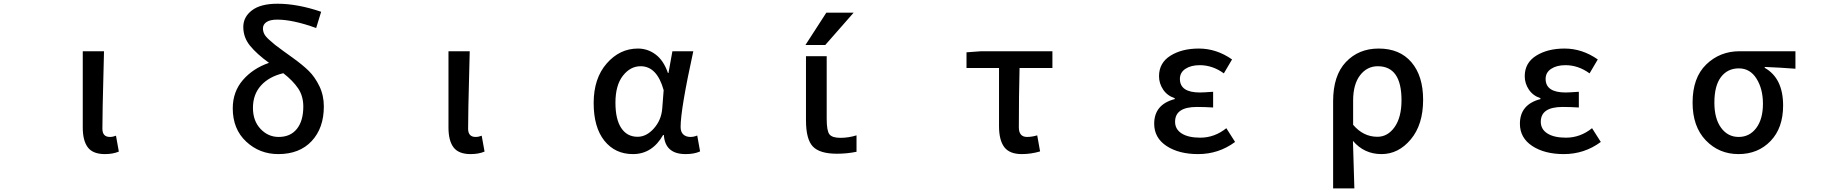

<svg xmlns="http://www.w3.org/2000/svg" viewBox="-20 -830 10040 1050"><path d="M553.7 12.7Q488.3 12.7 460.4 -23.9Q432.6 -60.5 432.6 -132.8V-549.8H548.8Q547.9 -502 545.4 -411.1Q543 -320.3 541.5 -250Q540 -179.7 540 -126Q540 -81.1 581.1 -81.1Q597.7 -81.1 614.3 -87.9L629.9 -1Q597.7 12.7 553.7 12.7Z M1503.9 -81.1Q1568.4 -81.1 1603.5 -125Q1638.7 -168.9 1638.7 -247.1Q1638.7 -304.7 1610.4 -346.7Q1582 -388.7 1529.3 -429.7Q1451.2 -411.1 1407.2 -362.3Q1363.3 -313.5 1363.3 -240.2Q1363.3 -168.9 1404.8 -125Q1446.3 -81.1 1503.9 -81.1ZM1736.3 -765.6 1709 -676.8Q1582 -722.7 1496.1 -722.7Q1457 -722.7 1437.5 -709.5Q1418 -696.3 1418 -674.8Q1418 -659.2 1424.8 -645Q1431.6 -630.9 1451.7 -612.8Q1471.7 -594.7 1483.9 -585Q1496.1 -575.2 1531.2 -549.8Q1566.4 -524.4 1580.1 -514.6Q1635.7 -474.6 1668.9 -441.9Q1702.1 -409.2 1726.6 -358.9Q1751 -308.6 1751 -248Q1751 -129.9 1684.6 -58.6Q1618.2 12.7 1502 12.7Q1399.4 12.7 1326.2 -55.7Q1252.9 -124 1252.9 -237.3Q1252.9 -328.1 1308.1 -392.1Q1363.3 -456.1 1451.2 -486.3Q1384.8 -534.2 1347.7 -579.6Q1310.5 -625 1310.5 -682.6Q1310.5 -737.3 1357.9 -773.4Q1405.3 -809.6 1497.1 -809.6Q1607.4 -809.6 1736.3 -765.6Z M2553.7 12.7Q2488.3 12.7 2460.4 -23.9Q2432.6 -60.5 2432.6 -132.8V-549.8H2548.8Q2547.9 -502 2545.4 -411.1Q2543 -320.3 2541.5 -250Q2540 -179.7 2540 -126Q2540 -81.1 2581.1 -81.1Q2597.7 -81.1 2614.3 -87.9L2629.9 -1Q2597.7 12.7 2553.7 12.7Z M3441.4 12.7Q3343.8 12.7 3285.2 -60.5Q3226.6 -133.8 3226.6 -266.6Q3226.6 -401.4 3297.9 -482.9Q3369.1 -564.5 3468.8 -564.5Q3522.5 -564.5 3565.9 -531.7Q3609.4 -499 3632.8 -430.7H3635.7L3657.2 -549.8H3771.5Q3702.1 -232.4 3702.1 -135.7Q3702.1 -108.4 3716.8 -94.7Q3731.4 -81.1 3755.9 -81.1Q3774.4 -81.1 3793 -88.9L3808.6 -2Q3777.3 12.7 3729.5 12.7Q3617.2 12.7 3610.4 -91.8H3606.4Q3546.9 12.7 3441.4 12.7ZM3466.8 -82Q3515.6 -82 3556.2 -127.9Q3596.7 -173.8 3601.6 -236.3L3609.4 -336.9Q3573.2 -467.8 3483.4 -467.8Q3426.8 -467.8 3386.2 -415.5Q3345.7 -363.3 3345.7 -268.6Q3345.7 -177.7 3377.4 -129.9Q3409.2 -82 3466.8 -82Z M4499 -760.7H4648.4L4493.2 -584H4384.8ZM4501 -180.7Q4501 -114.3 4516.1 -95.2Q4531.2 -76.2 4576.2 -76.2Q4620.1 -76.2 4664.1 -89.8V0Q4612.3 10.7 4556.6 10.7Q4462.9 10.7 4425.3 -28.8Q4387.7 -68.4 4387.7 -171.9V-522.5H4501Z M5568.4 12.7Q5501 12.7 5472.2 -25.4Q5443.4 -63.5 5443.4 -139.6V-458H5265.6V-543.9L5345.7 -549.8H5735.4V-458H5555.7Q5551.8 -304.7 5551.8 -133.8Q5551.8 -81.1 5596.7 -81.1Q5623 -81.1 5652.3 -89.8L5668 -2Q5618.2 12.7 5568.4 12.7Z M6532.2 12.7Q6426.8 12.7 6359.4 -31.7Q6292 -76.2 6292 -153.3Q6292 -258.8 6404.3 -288.1V-293Q6363.3 -306.6 6340.8 -340.3Q6318.4 -374 6318.4 -413.1Q6318.4 -486.3 6380.9 -525.4Q6443.4 -564.5 6536.1 -564.5Q6632.8 -564.5 6717.8 -504.9L6672.9 -428.7Q6611.3 -473.6 6541 -473.6Q6493.2 -473.6 6462.9 -453.6Q6432.6 -433.6 6432.6 -398.4Q6432.6 -324.2 6542 -324.2Q6559.6 -324.2 6614.3 -328.1V-242.2Q6566.4 -245.1 6525.4 -245.1Q6406.2 -245.1 6406.2 -164.1Q6406.2 -123 6442.4 -100.1Q6478.5 -77.1 6543.9 -77.1Q6622.1 -77.1 6686.5 -128.9L6734.4 -53.7Q6644.5 12.7 6532.2 12.7Z M7270.5 200.2V-276.4Q7270.5 -417 7340.3 -490.7Q7410.2 -564.5 7519.5 -564.5Q7634.8 -564.5 7698.7 -489.7Q7762.7 -415 7762.7 -284.2Q7762.7 -148.4 7695.3 -67.9Q7627.9 12.7 7535.2 12.7Q7440.4 12.7 7378.9 -59.6Q7385.7 177.7 7386.7 200.2ZM7512.7 -82Q7569.3 -82 7606.9 -135.3Q7644.5 -188.5 7644.5 -282.2Q7644.5 -467.8 7514.6 -467.8Q7456.1 -467.8 7418 -418.5Q7379.9 -369.1 7379.9 -279.3V-147.5Q7435.5 -82 7512.7 -82Z M8532.2 12.7Q8426.8 12.7 8359.4 -31.7Q8292 -76.2 8292 -153.3Q8292 -258.8 8404.3 -288.1V-293Q8363.3 -306.6 8340.8 -340.3Q8318.4 -374 8318.4 -413.1Q8318.4 -486.3 8380.9 -525.4Q8443.4 -564.5 8536.1 -564.5Q8632.8 -564.5 8717.8 -504.9L8672.9 -428.7Q8611.3 -473.6 8541 -473.6Q8493.2 -473.6 8462.9 -453.6Q8432.6 -433.6 8432.6 -398.4Q8432.6 -324.2 8542 -324.2Q8559.6 -324.2 8614.3 -328.1V-242.2Q8566.4 -245.1 8525.4 -245.1Q8406.2 -245.1 8406.2 -164.1Q8406.2 -123 8442.4 -100.1Q8478.5 -77.1 8543.9 -77.1Q8622.1 -77.1 8686.5 -128.9L8734.4 -53.7Q8644.5 12.7 8532.2 12.7Z M9236.3 -268.6Q9236.3 -405.3 9311 -477.5Q9385.7 -549.8 9493.2 -549.8H9798.8V-454.1Q9710 -460.9 9630.9 -463.9V-459Q9731.4 -402.3 9731.4 -252.9Q9731.4 -129.9 9662.6 -58.6Q9593.8 12.7 9487.3 12.7Q9380.9 12.7 9308.6 -62.5Q9236.3 -137.7 9236.3 -268.6ZM9621.1 -262.7Q9621.1 -343.8 9585.9 -399.9Q9550.8 -456.1 9489.3 -456.1Q9427.7 -456.1 9391.6 -408.7Q9355.5 -361.3 9355.5 -268.6Q9355.5 -181.6 9392.1 -131.3Q9428.7 -81.1 9488.3 -81.1Q9547.9 -81.1 9584.5 -129.9Q9621.1 -178.7 9621.1 -262.7Z"/></svg>

Font: GenEi Gothic M SemiBold
Style: Regular
Weight: 500
Designer: o_tamon (Modified); [Source Han Sans]
Ryoko NISHIZUKA  (kana & ideographs); Paul D. Hunt (Latin, Greek & Cyrillic); Wenl
Version: Version 1.1a;Original Version 1.004